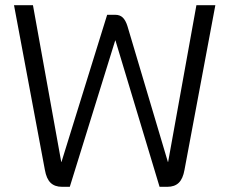

<svg xmlns="http://www.w3.org/2000/svg" viewBox="-20 -720 884 740"><path d="M153 -65 34 -700H107L216 -96H217L393 -663H424Q442 -663 453 -652.5Q464 -642 471 -620L627 -96H628L737 -700H810L691 -65Q685 -31 669 -15.5Q653 0 625 0H595L425 -564H424L249 0H219Q191 0 175 -15.5Q159 -31 153 -65Z"/></svg>

Font: Stavian Regular
Style: Regular
Weight: 400
Version: Version 1.000; ttfautohint (v1.6)